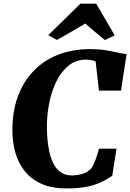

<svg xmlns="http://www.w3.org/2000/svg" viewBox="-20 -1020 711 1048"><path d="M344 8.5Q262 8.5 205.2 -17.2Q148.5 -43 113.8 -87.5Q79 -132 63.2 -189Q47.5 -246 47.5 -309Q47.5 -411 77.2 -492.5Q107 -574 162.8 -632.2Q218.5 -690.5 297 -721.2Q375.5 -752 473.5 -752Q517.5 -752 554.8 -746Q592 -740 621.5 -733.2Q651 -726.5 671 -725L640.5 -525.5H520L502 -684.5Q495 -687.5 486.8 -689.8Q478.5 -692 469.2 -693.2Q460 -694.5 450 -694.5Q393 -694.5 352 -660Q311 -625.5 284.8 -569.5Q258.5 -513.5 246.5 -446.2Q234.5 -379 236 -314Q237.5 -256 245.8 -209.5Q254 -163 270 -130.2Q286 -97.5 311.2 -80Q336.5 -62.5 372 -62.5Q384 -62.5 402.8 -64.8Q421.5 -67 441.5 -75.2Q461.5 -83.5 478 -101Q484.5 -108.5 490.2 -121Q496 -133.5 501.5 -148.2Q507 -163 511.8 -178.8Q516.5 -194.5 520 -208.5H616L592.5 -60Q578 -50.5 557.8 -38.8Q537.5 -27 508.5 -16Q479.5 -5 439 1.8Q398.5 8.5 344 8.5ZM243.5 -828 419 -1000H505L606 -827L552.5 -801.5Q525.5 -823.5 498.5 -846.2Q471.5 -869 445.5 -891.5Q407.5 -868.5 368.2 -846Q329 -823.5 290.5 -802Z"/></svg>

Font: Merriweather 36pt Black
Style: Italic
Weight: 900
Italic angle: -7.8°
Version: Version 2.101